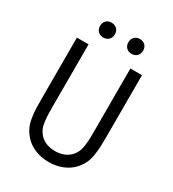

<svg xmlns="http://www.w3.org/2000/svg" viewBox="-200 -943 954 1058"><g transform="rotate(30 277.0 -413.5)"><path d="M341.1 -820.1Q354 -833 375 -833Q396 -833 408.9 -820.1Q421.9 -807.1 421.9 -786.1Q421.9 -765.1 408.9 -752Q396 -738.8 375 -738.8Q354 -738.8 341.1 -752Q328.1 -765.1 328.1 -786.1Q328.1 -807.1 341.1 -820.1ZM160.9 -820.1Q173.8 -833 194.8 -833Q215.8 -833 229 -820.1Q242.2 -807.1 242.2 -786.1Q242.2 -765.1 229 -752Q215.8 -738.8 194.8 -738.8Q173.8 -738.8 160.9 -752Q147.9 -765.1 147.9 -786.1Q147.9 -807.1 160.9 -820.1ZM69.8 -666H144V-278.8Q144 -239.7 144.5 -221.2Q145 -202.6 148.2 -177Q151.4 -151.4 158.7 -134.5Q166 -117.7 178.2 -104Q213.9 -64 276.9 -64Q340.3 -64 376 -104Q388.2 -117.7 395.5 -134.5Q402.8 -151.4 406 -177Q409.2 -202.6 409.7 -221.2Q410.2 -239.7 410.2 -278.8V-666H483.9V-278.8Q483.9 -234.9 482.9 -212.9Q481.9 -190.9 477.5 -158.9Q473.1 -127 461.9 -103.3Q450.7 -79.6 432.1 -58.1Q405.3 -27.3 364.5 -10.7Q323.7 5.9 276.9 5.9Q230 5.9 189.5 -10.7Q148.9 -27.3 122.1 -58.1Q103.5 -79.6 92.3 -103.3Q81.1 -127 76.4 -158.7Q71.8 -190.4 70.8 -213.1Q69.8 -235.8 69.8 -278.8Z"/></g></svg>

Font: Gidolinya
Style: Regular
Weight: 400
Version: Version 1.0.3